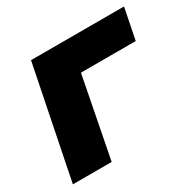

<svg xmlns="http://www.w3.org/2000/svg" viewBox="-125 -676 821 810"><g transform="rotate(-30 286.0 -271.0)"><path d="M542 -391H275L199 0H10L119 -542H572Z"/></g></svg>

Font: Montserrat Alternates ExtraBold
Style: Italic
Weight: 800
Italic angle: -11.3°
Designer: Julieta Ulanovsky
Foundry: Julieta Ulanovsky
Version: Version 7.200